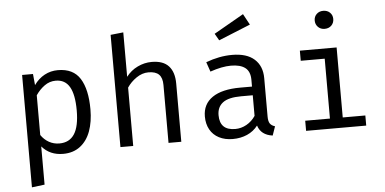

<svg xmlns="http://www.w3.org/2000/svg" viewBox="-62 -944 2586 1289"><g transform="rotate(-5 1231.0 -299.5)"><path d="M540 -270.3Q540 -186.7 516.9 -123.3Q493.8 -60 446.9 -24.1Q400 11.8 331.8 11.8Q242.6 11.8 189.2 -50.8V206.7L103.1 217.4V-540H176.4L183.6 -464.6Q213.3 -506.7 254.6 -529Q295.9 -551.3 344.6 -551.3Q448.2 -551.3 494.1 -477.9Q540 -404.6 540 -270.3ZM189.2 -395.4V-127.7Q210.8 -95.9 242.8 -77.9Q274.9 -60 312.8 -60Q380.5 -60 414.1 -111.8Q447.7 -163.6 447.7 -270.8Q447.7 -377.4 417.4 -429.7Q387.2 -482.1 324.1 -482.1Q282.6 -482.1 248.5 -457.4Q214.4 -432.8 189.2 -395.4Z M804.6 -466.2Q835.9 -507.2 881.8 -529.2Q927.7 -551.3 976.9 -551.3Q1054.4 -551.3 1091.5 -510.3Q1128.7 -469.2 1128.7 -392.3V0H1042.6V-390.3Q1042.6 -438.5 1020 -461Q997.4 -483.6 949.2 -483.6Q906.7 -483.6 867.7 -456.7Q828.7 -429.7 804.6 -393.3V0H718.5V-756.4L804.6 -765.6Z M1720.5 -117.9Q1720.5 -86.2 1730.8 -71Q1741 -55.9 1764.6 -48.7L1743.6 11.8Q1665.6 1.5 1644.6 -64.1Q1615.9 -26.7 1572.1 -7.4Q1528.2 11.8 1475.4 11.8Q1422.1 11.8 1382.6 -8.7Q1343.1 -29.2 1322.1 -66.9Q1301 -104.6 1301 -154.9Q1301 -238.5 1366.2 -283.1Q1431.3 -327.7 1554.4 -327.7H1633.8V-372.8Q1633.8 -429.2 1601 -454.6Q1568.2 -480 1505.1 -480Q1444.1 -480 1364.6 -452.3L1342.1 -517.4Q1432.3 -551.3 1518.5 -551.3Q1617.4 -551.3 1669 -504.9Q1720.5 -458.5 1720.5 -376.9ZM1633.8 -130.3V-269.2H1555.9Q1470.3 -269.2 1431.8 -240Q1393.3 -210.8 1393.3 -155.9Q1393.3 -53.8 1497.4 -53.8Q1537.4 -53.8 1573.6 -74.1Q1609.7 -94.4 1633.8 -130.3ZM1414.9 -702.6 1615.9 -817.4 1655.9 -743.6 1441.5 -656.4Z M2216.9 -732.8Q2216.9 -706.2 2199.5 -688.7Q2182.1 -671.3 2153.8 -671.3Q2126.7 -671.3 2109.2 -689Q2091.8 -706.7 2091.8 -732.8Q2091.8 -758.5 2109.2 -775.6Q2126.7 -792.8 2153.8 -792.8Q2182.1 -792.8 2199.5 -775.6Q2216.9 -758.5 2216.9 -732.8ZM1974.9 -540H2222.6V-68.2H2374.9V0H1969.7V-68.2H2136.4V-471.8H1974.9Z"/></g></svg>

Font: Fira Code Fixed
Style: Regular
Weight: 400
Monospace: yes
Designer: Carrois Corporate, Edenspiekermann AG, Nikita Prokopov
Foundry: Carrois Corporate, Edenspiekermann AG, Nikita Prokopov
Version: Version 5.002